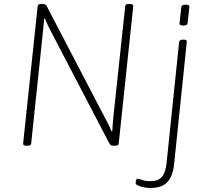

<svg xmlns="http://www.w3.org/2000/svg" viewBox="-20 -722 1035 954"><path d="M110 2Q94 2 95 -10L167 -690Q168 -697 171.5 -699.5Q175 -702 184 -702H192Q198 -702 201.5 -701Q205 -700 208 -697.5Q211 -695 213 -690L505 -130Q509 -123 513.5 -114Q518 -105 523.5 -94Q529 -83 534 -70L538 -71Q539 -88 540 -102.5Q541 -117 543 -138L602 -690Q603 -697 606.5 -699.5Q610 -702 619 -702H627Q644 -702 642 -690L570 -10Q569 -3 565.5 -0.5Q562 2 553 2H545Q539 2 535 1Q531 0 528.5 -2.5Q526 -5 523 -10L231 -570Q225 -581 218 -596Q211 -611 203 -630L199 -629Q198 -612 196.5 -597.5Q195 -583 193 -561L135 -10Q134 -3 130.5 -0.5Q127 2 118 2ZM726 212Q710 212 693.5 208.5Q677 205 665.5 199.5Q654 194 654 188Q654 185 654.5 181.5Q655 178 656 174.5Q657 171 658.5 168.5Q660 166 662 166Q670 166 685.5 172Q701 178 729 178Q767 178 785 156.5Q803 135 808 85L870 -513Q872 -525 888 -525H894Q902 -525 905.5 -522Q909 -519 908 -513L846 85Q842 131 828 159Q814 187 789.5 199.5Q765 212 726 212ZM891 -595Q880 -595 875.5 -598Q871 -601 872 -607L881 -687Q881 -692 886 -695.5Q891 -699 902 -699Q913 -699 917.5 -696Q922 -693 921 -687L912 -607Q912 -602 907 -598.5Q902 -595 891 -595Z"/></svg>

Font: Asap Thin
Style: Italic
Weight: 250
Italic angle: -6°
Designer: Pablo Cosgaya
Foundry: Omnibus-Type
Version: Version 3.001